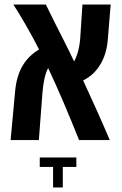

<svg xmlns="http://www.w3.org/2000/svg" viewBox="-20 -620 539 850"><path d="M27 0H152L168 -210C172 -258 180 -294 193 -319C238 -224 282 -120 330 0H466C428 -89 387 -180 348 -264C410 -294 450 -358 457 -442L470 -600H345L335 -449C332 -409 322 -373 308 -348C295 -376 282 -402 269 -428C239 -487 205 -554 183 -600H39C65 -561 116 -474 153 -401C93 -365 56 -310 47 -217ZM215 210H258V119H318V77H156V119H215Z"/></svg>

Font: Noto Sans Hebrew ExtraCondensed SemiBold
Style: Regular
Weight: 600
Width: 2
Designer: Ben Nathan
Foundry: Google LLC
Version: Version 3.001